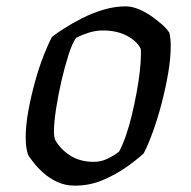

<svg xmlns="http://www.w3.org/2000/svg" viewBox="-20 -585 601 605"><path d="M216 0Q186 0 161 -11.5Q136 -23 117 -40Q98 -57 86 -72.5Q74 -88 69 -96Q65 -107 63 -120Q61 -133 61 -152Q61 -191 69.5 -237Q78 -283 90.5 -328Q103 -373 117.5 -410Q132 -447 144 -469Q158 -480 183 -496Q208 -512 239.5 -528Q271 -544 306.5 -554.5Q342 -565 376 -565Q395 -565 416 -556.5Q437 -548 456.5 -534.5Q476 -521 491.5 -507Q507 -493 514 -481Q516 -471 517 -461Q518 -451 518 -440Q518 -402 510 -355Q502 -308 489.5 -260Q477 -212 462 -170.5Q447 -129 433 -102Q414 -84 380.5 -60Q347 -36 305 -18Q263 0 216 0ZM276 -75Q298 -75 318 -84.5Q338 -94 355 -107Q366 -127 376.5 -157Q387 -187 395.5 -222.5Q404 -258 410.5 -293.5Q417 -329 420.5 -360Q424 -391 424 -412Q424 -420 424 -425Q424 -430 423 -432Q411 -456 379.5 -472.5Q348 -489 304 -489Q282 -489 261 -482.5Q240 -476 220 -466Q208 -450 196 -412.5Q184 -375 173.5 -329.5Q163 -284 156.5 -241Q150 -198 150 -170Q150 -163 151 -156Q152 -149 154 -144Q170 -115 201 -95Q232 -75 276 -75Z"/></svg>

Font: Texturina Medium
Style: Italic
Weight: 500
Italic angle: -11°
Designer: Guillermo Torres Carreño
Foundry: Omnibus-Type
Version: Version 1.002